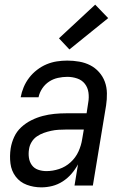

<svg xmlns="http://www.w3.org/2000/svg" viewBox="-20 -799 540 827"><path d="M158 8Q158 8 158 8Q158 8 158 8Q125 8 95.5 -3Q66 -14 47.5 -38.5Q29 -63 25 -95Q21 -127 26 -160Q30 -185 41 -209Q52 -233 71.5 -251Q91 -269 115 -281Q139 -293 164 -299.5Q189 -306 214 -308.5Q239 -311 264 -311H353L360 -357Q364 -379 361 -400.5Q358 -422 345.5 -438Q333 -454 312.5 -461Q292 -468 270 -468Q250 -468 229.5 -463.5Q209 -459 191.5 -447.5Q174 -436 162 -418Q150 -400 146 -380H69Q73 -402 82 -423.5Q91 -445 105.5 -464Q120 -483 139.5 -498Q159 -513 180.5 -522Q202 -531 224.5 -534.5Q247 -538 270 -538Q296 -538 321.5 -533.5Q347 -529 368.5 -518Q390 -507 406.5 -488.5Q423 -470 431.5 -447Q440 -424 440.5 -397.5Q441 -371 437 -345L380 0H301L316 -91Q304 -69 287.5 -50Q271 -31 250 -17.5Q229 -4 205.5 2Q182 8 158 8ZM180 -62Q207 -62 234.5 -71Q262 -80 284 -100Q306 -120 318 -146.5Q330 -173 334 -200L341 -241H264Q248 -241 232 -240Q216 -239 200 -235.5Q184 -232 168.5 -226.5Q153 -221 139 -211.5Q125 -202 116 -187Q107 -172 105 -156Q102 -138 104.5 -120Q107 -102 117 -88Q127 -74 144 -68Q161 -62 180 -62ZM279 -586 234 -634 390 -779 446 -721Z"/></svg>

Font: Iosevka Curly Oblique
Style: Regular
Weight: 400
Italic angle: -9°
Monospace: yes
Designer: Belleve Invis
Foundry: Belleve Invis
Version: Version 11.1.0; ttfautohint (v1.8.3)